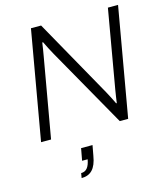

<svg xmlns="http://www.w3.org/2000/svg" viewBox="-136 -790 1012 1169"><g transform="rotate(-15 369.5 -205.5)"><path d="M50 0H113L201 -502C205 -526 211 -559 214 -584L219 -585C230 -561 253 -518 263 -500L546 0H599L719 -686H655L569 -191C563 -160 561 -135 557 -111L553 -110C542 -134 522 -172 511 -192L234 -686H170ZM232 275C289 275 323 242 336 163L348 98H276L262 174H297C288 222 270 245 237 245Z"/></g></svg>

Font: Archivo ExtraLight
Style: Italic
Weight: 200
Italic angle: -10°
Designer: Hector Gatti
Foundry: Omnibus-Type
Version: Version 2.001